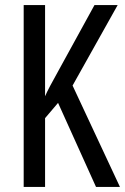

<svg xmlns="http://www.w3.org/2000/svg" viewBox="-20 -734 491 754"><path d="M451 0 265 -398 442 -714H351L211 -459C183 -409 165 -375 157 -356V-714H73V0H157V-270L208 -330L357 0Z"/></svg>

Font: Noto Sans Arabic ExtCond
Style: Regular
Weight: 400
Width: 2
Designer: Monotype Design Team, Nadine Chahine, Nizar Qandah and Khaled Hosny
Foundry: Monotype Imaging Inc.
Version: Version 2.012